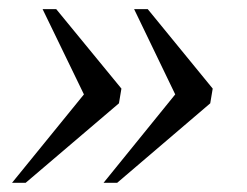

<svg xmlns="http://www.w3.org/2000/svg" viewBox="-20 -436 540 420"><path d="M236.3 -36.1H206.5L363.3 -229.5L273.4 -416H303.2L445.3 -242.2L439.9 -210ZM36.1 -36.1H6.3L163.6 -229.5L73.2 -416H103L245.6 -242.2L240.2 -210Z"/></svg>

Font: Liberation Serif
Style: Italic
Weight: 400
Italic angle: -16.333°
Designer: Steve Matteson
Foundry: Ascender Corporation
Version: Version 2.1.5